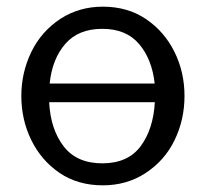

<svg xmlns="http://www.w3.org/2000/svg" viewBox="-20 -546 600 576"><path d="M288.5 10Q213.5 10 158.8 -27.2Q104 -64.5 74 -125.5Q44 -186.5 44 -258Q44 -328.5 74 -390.2Q104 -452 162 -490Q218 -526 288.5 -526Q363 -526 418 -488.8Q473 -451.5 503.2 -390.8Q533.5 -330 533.5 -258Q533.5 -186.5 503.5 -125Q473.5 -63.5 415.5 -26Q359.5 10 288.5 10ZM444 -295.5Q436 -368.5 397.2 -414Q358.5 -459.5 287 -459.5Q215 -459.5 175.8 -414.2Q136.5 -369 129 -295.5ZM287 -56Q363.5 -56 401.8 -107.2Q440 -158.5 444.5 -239.5H127.5Q131.5 -158.5 170.8 -107.2Q210 -56 287 -56Z"/></svg>

Font: Acari Sans
Style: Regular
Weight: 400
Designer: Alfredo Marco Pradil and Stefan Peev (font) & Cristiano Sobral (main changes)
Foundry: Alfredo Marco Pradil and Stefan Peev (font) & Cristiano Sobral (main changes)
Version: Version 1.063; ttfautohint (v1.8.3)